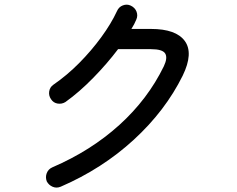

<svg xmlns="http://www.w3.org/2000/svg" viewBox="-20 -802 1040 844"><path d="M247.1 18.6Q228.5 26.4 211.4 19Q194.3 11.7 185.5 -4.9Q178.7 -23.4 185.5 -41Q192.4 -58.6 210 -66.4Q379.9 -139.6 504.9 -252.9Q629.9 -366.2 700.2 -510.7Q717.8 -547.9 706.1 -566.9Q694.3 -585.9 643.6 -585.9H499Q451.2 -522.5 390.1 -460Q329.1 -397.5 267.6 -353.5Q252 -343.8 233.4 -346.7Q214.8 -349.6 204.1 -366.2Q193.4 -381.8 196.3 -400.4Q199.2 -418.9 214.8 -429.7Q274.4 -470.7 328.1 -524.9Q381.8 -579.1 425.3 -638.7Q468.8 -698.2 494.1 -752.9Q502 -771.5 520 -778.3Q538.1 -785.2 554.7 -777.3Q573.2 -768.6 580.1 -751Q586.9 -733.4 579.1 -715.8Q575.2 -706.1 569.8 -695.8Q564.5 -685.5 557.6 -674.8H643.6Q753.9 -674.8 792.5 -621.6Q831.1 -568.4 783.2 -469.7Q707 -315.4 568.4 -188Q429.7 -60.5 247.1 18.6Z"/></svg>

Font: KTXP_ComRound
Style: Medium
Weight: 500
Version: Version 1.01;May 16, 2022;FontCreator 13.0.0.2683 64-bit